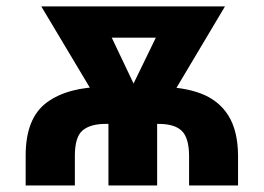

<svg xmlns="http://www.w3.org/2000/svg" viewBox="-20 -565 803 585"><path d="M208.1 0H58.2V-90.2Q57.9 -204.9 122.5 -252.7Q187.1 -300.4 301.5 -300.4H463.4Q538.7 -300.4 592.7 -279.8Q646.7 -259.2 675.8 -212.9Q704.9 -166.5 705.3 -90.2V0H556.1V-90.2Q555.8 -144.5 534.1 -166Q512.4 -187.5 463.4 -187.5H301.5Q256 -187.5 232.1 -168Q208.1 -148.4 208.1 -90.2ZM582.4 -545.5V-450.3H206.7V-545.5ZM355.1 -245 501.1 -545.5H665.5L451 -185.4H371.4ZM275.2 -545.5 419.4 -242.2 400.6 -185.4H321L105.8 -545.5ZM458.8 -249.3V0H310.4V-249.3Z"/></svg>

Font: InterMG
Style: Bold
Weight: 700
Designer: Rasmus Andersson
Foundry: rsms
Version: Version 3.019;December 26, 2023;FontCreator 15.0.0.2955 64-b